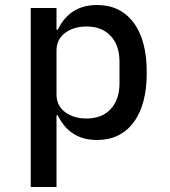

<svg xmlns="http://www.w3.org/2000/svg" viewBox="-20 -548 680 768"><path d="M103 -516H206V-429H211Q259 -528 368 -528Q461 -528 514 -458Q567 -388 567 -258Q567 -128 514 -58Q461 12 368 12Q259 12 211 -87H206V200H103ZM326 -74Q388 -74 423 -112Q458 -150 458 -215V-301Q458 -366 423 -404Q388 -442 326 -442Q275 -442 240.5 -416.5Q206 -391 206 -345V-171Q206 -125 240.5 -99.5Q275 -74 326 -74Z"/></svg>

Font: Writer Medium
Style: Regular
Weight: 500
Monospace: yes
Designer: Mike Abbink, Paul van der Laan, Pieter van Rosmalen
Foundry: Bold Monday
Version: Version 2.001 2020